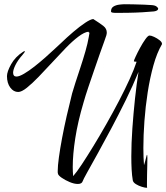

<svg xmlns="http://www.w3.org/2000/svg" viewBox="-20 -863 786 908"><path d="M672 25Q666 25 651 20.5Q636 16 623 8Q610 0 608 -10Q604 -33 602.5 -61.5Q601 -90 601 -123Q601 -185 606 -256Q611 -327 618.5 -397Q626 -467 635 -523Q609 -459 575 -390Q541 -321 506.5 -256Q472 -191 442 -137Q412 -83 392.5 -48Q373 -13 371 -6Q367 7 348 7Q331 7 309.5 -2Q288 -11 271.5 -22.5Q255 -34 254 -42Q253 -44 253 -47.5Q253 -51 253 -55Q253 -78 258.5 -118.5Q264 -159 273.5 -209.5Q283 -260 295.5 -315Q308 -370 321 -421Q326 -439 336.5 -471.5Q347 -504 360 -543Q373 -582 384 -620.5Q395 -659 400 -689Q403 -707 403 -707Q403 -709 401.5 -709Q400 -709 398 -713Q379 -711 351 -690Q323 -669 291.5 -636.5Q260 -604 227 -568Q194 -532 163 -500Q132 -468 107 -448Q82 -428 66 -428Q44 -428 28.5 -449Q13 -470 13 -503Q13 -524 32.5 -559Q52 -594 89 -618Q94 -621 96 -621Q98 -621 98 -620Q98 -617 86 -603Q64 -578 53 -555.5Q42 -533 42 -519Q42 -501 58 -501Q71 -501 94 -514.5Q117 -528 143 -548.5Q169 -569 194.5 -591.5Q220 -614 239 -632Q258 -650 266 -657Q296 -686 326.5 -712Q357 -738 382.5 -755Q408 -772 421 -773Q451 -754 468 -741Q485 -728 485 -709Q485 -704 483 -696Q482 -691 473 -667Q464 -643 451.5 -607Q439 -571 425 -530.5Q411 -490 397.5 -450Q384 -410 375 -378Q348 -287 336 -209.5Q324 -132 324 -73Q324 -62 324.5 -51Q325 -40 326 -30Q342 -48 366.5 -85Q391 -122 421 -171Q451 -220 482.5 -275.5Q514 -331 542.5 -385.5Q571 -440 593 -488.5Q615 -537 626 -571Q613 -571 613 -574Q613 -577 621.5 -595.5Q630 -614 642.5 -637Q655 -660 667.5 -677.5Q680 -695 687 -695Q695 -695 709 -688.5Q723 -682 734.5 -673Q746 -664 746 -656V-654Q722 -613 705.5 -553.5Q689 -494 678.5 -426.5Q668 -359 663 -290.5Q658 -222 658 -163Q658 -118 661 -82Q666 -97 670 -114Q674 -131 675 -131Q677 -131 677 -115Q677 -102 676.5 -81Q676 -60 675.5 -38Q675 -16 675 1Q675 9 675 15.5Q675 22 676 24Q676 25 672 25ZM525 -802Q524 -802 514.5 -803Q505 -804 505 -809Q505 -825 516.5 -832Q528 -839 543.5 -841Q559 -843 570 -843Q583 -843 609 -842.5Q635 -842 660.5 -841Q686 -840 696 -839Q713 -838 720.5 -832Q728 -826 728 -822Q728 -812 708 -809Q688 -807 654 -805Q620 -803 584.5 -802.5Q549 -802 525 -802Z"/></svg>

Font: Comforter
Style: Regular
Weight: 400
Designer: Robert E. Leuschke
Foundry: Robert E. Leuschke
Version: Version 1.013; ttfautohint (v1.8.3)